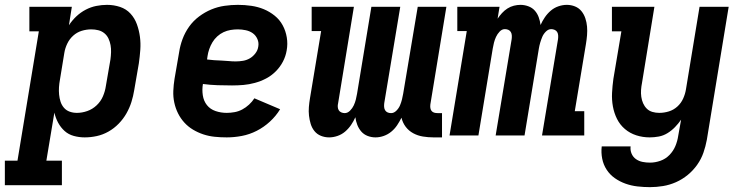

<svg xmlns="http://www.w3.org/2000/svg" viewBox="-58 -558 3078 791"><path d="M-38 205V104H14L102 -429H63V-530H238L226 -454Q239 -474 256.5 -490.5Q274 -507 295 -518Q316 -529 338.5 -533.5Q361 -538 383 -538Q411 -538 436.5 -529.5Q462 -521 479.5 -502Q497 -483 506 -458Q515 -433 518.5 -406.5Q522 -380 520 -352.5Q518 -325 514 -297L495 -187Q491 -162 483.5 -138Q476 -114 463 -91Q450 -68 431 -48.5Q412 -29 389 -16Q366 -3 341 2.5Q316 8 291 8Q268 8 246 2Q224 -4 208 -18.5Q192 -33 181.5 -52.5Q171 -72 166 -94L133 104H197V205ZM259 -93Q280 -93 301.5 -100.5Q323 -108 340 -124Q357 -140 366 -161Q375 -182 378 -203L397 -313Q399 -328 399.5 -343Q400 -358 397.5 -372Q395 -386 389 -399Q383 -412 372 -421Q361 -430 347 -433.5Q333 -437 318 -437Q298 -437 278.5 -431Q259 -425 243.5 -411Q228 -397 219 -378Q210 -359 207 -340L189 -230Q186 -214 185 -198.5Q184 -183 185.5 -168Q187 -153 191.5 -139Q196 -125 205.5 -114Q215 -103 229 -98Q243 -93 259 -93Z M876 8Q851 8 826.5 5.5Q802 3 779.5 -4.5Q757 -12 737 -24Q717 -36 701.5 -53Q686 -70 675.5 -91Q665 -112 660 -135.5Q655 -159 656 -183.5Q657 -208 661 -233L680 -343Q684 -370 694 -397Q704 -424 721 -448Q738 -472 762 -490Q786 -508 812.5 -519Q839 -530 867 -534Q895 -538 922 -538Q950 -538 977.5 -534Q1005 -530 1029 -520Q1053 -510 1073.5 -493.5Q1094 -477 1106.5 -454Q1119 -431 1123.5 -404Q1128 -377 1123 -350Q1119 -326 1107.5 -304Q1096 -282 1078 -264Q1060 -246 1038 -234.5Q1016 -223 992 -216.5Q968 -210 945 -208Q922 -206 898 -206Q868 -206 838 -207Q808 -208 778 -212Q774 -189 777.5 -165.5Q781 -142 794.5 -125Q808 -108 830 -100.5Q852 -93 876 -93Q892 -93 908.5 -96Q925 -99 940 -107Q955 -115 968 -127Q981 -139 990 -153L1096 -108Q1079 -80 1054 -57Q1029 -34 999.5 -19Q970 -4 938.5 2Q907 8 876 8ZM913 -305Q928 -305 943 -307.5Q958 -310 971 -317.5Q984 -325 994 -338Q1004 -351 1006 -366Q1009 -382 1002.5 -397Q996 -412 983.5 -421Q971 -430 954.5 -433.5Q938 -437 922 -437Q907 -437 892 -434.5Q877 -432 863 -425.5Q849 -419 837 -408Q825 -397 817 -383.5Q809 -370 804 -355.5Q799 -341 797 -327L795 -313Q809 -311 824 -310Q839 -309 854 -308.5Q869 -308 883.5 -306.5Q898 -305 913 -305Z M1298 8Q1280 8 1264 1.5Q1248 -5 1237.5 -18Q1227 -31 1222 -47.5Q1217 -64 1215 -81.5Q1213 -99 1214.5 -117Q1216 -135 1219 -153L1265 -430H1226V-530H1400L1335 -133Q1333 -125 1333.5 -117.5Q1334 -110 1337.5 -104Q1341 -98 1348 -95Q1355 -92 1362 -92Q1374 -92 1384 -102Q1394 -112 1399.5 -124Q1405 -136 1408 -148Q1411 -160 1413 -172L1472 -530H1591L1525 -133Q1524 -125 1524.5 -117.5Q1525 -110 1528.5 -104Q1532 -98 1538.5 -95Q1545 -92 1553 -92Q1565 -92 1575 -102Q1585 -112 1590 -124Q1595 -136 1598 -148Q1601 -160 1603 -172L1663 -530H1781L1715 -128Q1714 -120 1715 -113Q1716 -106 1720 -101Q1724 -96 1730.5 -94Q1737 -92 1745 -92H1763V8H1728Q1706 8 1684.5 4.5Q1663 1 1644.5 -9Q1626 -19 1613.5 -35.5Q1601 -52 1596 -73Q1588 -57 1578 -42Q1568 -27 1554 -15.5Q1540 -4 1523 2Q1506 8 1489 8Q1472 8 1456.5 2Q1441 -4 1430.5 -16Q1420 -28 1414 -43.5Q1408 -59 1406 -75Q1399 -59 1388.5 -43.5Q1378 -28 1364 -16Q1350 -4 1332.5 2Q1315 8 1298 8Z M1794 0 1865 -430H1826V-530H2000L1992 -481Q2000 -493 2010 -504Q2020 -515 2032.5 -523Q2045 -531 2059 -534.5Q2073 -538 2086 -538Q2103 -538 2119 -532Q2135 -526 2145.5 -514Q2156 -502 2161.5 -486.5Q2167 -471 2169 -455Q2176 -471 2186.5 -486.5Q2197 -502 2211 -514Q2225 -526 2242.5 -532Q2260 -538 2277 -538Q2295 -538 2311 -531.5Q2327 -525 2337.5 -512Q2348 -499 2353.5 -482.5Q2359 -466 2360.5 -448.5Q2362 -431 2360.5 -413Q2359 -395 2356 -377L2310 -100H2349V0H2175L2241 -397Q2242 -405 2241.5 -412.5Q2241 -420 2237.5 -426Q2234 -432 2227 -435Q2220 -438 2213 -438Q2201 -438 2191 -428Q2181 -418 2176 -406Q2171 -394 2167.5 -382Q2164 -370 2162 -358L2103 0H1984L2050 -397Q2051 -405 2050.5 -412.5Q2050 -420 2046.5 -426Q2043 -432 2036.5 -435Q2030 -438 2022 -438Q2010 -438 2000.5 -428Q1991 -418 1985.5 -406Q1980 -394 1977 -382Q1974 -370 1972 -358L1913 0Z M2620 213Q2594 213 2568 210Q2542 207 2518.5 198.5Q2495 190 2475 176Q2455 162 2441.5 141.5Q2428 121 2423 96Q2418 71 2421 45H2540Q2538 61 2544 75Q2550 89 2562 97.5Q2574 106 2589 109Q2604 112 2620 112Q2641 112 2662.5 104.5Q2684 97 2700 80.5Q2716 64 2724.5 43.5Q2733 23 2736 2L2748 -65Q2737 -49 2723 -34.5Q2709 -20 2692 -9.5Q2675 1 2656 4.5Q2637 8 2619 8Q2590 8 2563.5 -0.5Q2537 -9 2516.5 -26.5Q2496 -44 2484 -68Q2472 -92 2467 -119.5Q2462 -147 2463.5 -175.5Q2465 -204 2469 -233L2502 -429H2463V-530H2638L2587 -217Q2584 -202 2583 -187.5Q2582 -173 2584 -159Q2586 -145 2591.5 -132.5Q2597 -120 2606.5 -110.5Q2616 -101 2629.5 -97Q2643 -93 2658 -93Q2678 -93 2697.5 -99Q2717 -105 2732.5 -119Q2748 -133 2756.5 -152Q2765 -171 2768 -190L2824 -530H2944L2854 18Q2849 45 2840 71Q2831 97 2814.5 120.5Q2798 144 2775.5 162.5Q2753 181 2727 192.5Q2701 204 2673.5 208.5Q2646 213 2620 213Z"/></svg>

Font: Iosevka Slab Extended
Style: Bold Italic
Weight: 700
Width: 7
Italic angle: -9°
Monospace: yes
Designer: Belleve Invis
Foundry: Belleve Invis
Version: Version 11.1.0; ttfautohint (v1.8.3)